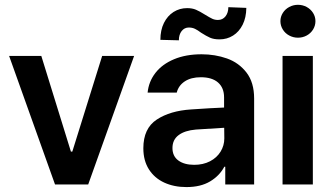

<svg xmlns="http://www.w3.org/2000/svg" viewBox="-20 -761 1370 792"><path d="M343.8 0H207L17.6 -530.3H150.4L272.5 -135.7H278.3L401.4 -530.3H533.2Z M768.6 -309.6Q853 -315.4 904.3 -317.4V-359.4Q904.3 -398.9 879.4 -420.7Q854.5 -442.4 808.6 -442.4Q768.1 -442.4 742.2 -425.3Q716.3 -408.2 709 -378.9H588.9Q593.3 -424.3 621.1 -460.2Q648.9 -496.1 697.8 -516.6Q746.6 -537.1 811.5 -537.1Q867.2 -537.1 916.3 -519.8Q965.3 -502.4 996.8 -461.7Q1028.3 -420.9 1028.3 -354.5V0H909.2V-73.2H905.3Q885.7 -36.1 846.7 -12.7Q807.6 10.7 749 10.7Q697.8 10.7 657.5 -7.8Q617.2 -26.4 594.2 -62.5Q571.3 -98.6 571.3 -149.4Q571.3 -231.4 626.7 -267.8Q682.1 -304.2 768.6 -309.6ZM781.2 -81.1Q817.9 -81.1 846.2 -95.7Q874.5 -110.4 889.9 -135.5Q905.3 -160.6 905.3 -190.4L904.8 -233.9L788.1 -226.6Q742.2 -222.7 716.8 -203.6Q691.4 -184.6 691.4 -150.4Q691.4 -116.7 715.8 -98.9Q740.2 -81.1 781.2 -81.1ZM752 -727.5Q772.9 -727.5 788.3 -720.9Q803.7 -714.4 826.2 -700.2Q845.2 -688.5 855.7 -683.6Q866.2 -678.7 878.9 -678.7Q898.4 -678.7 910.2 -693.6Q921.9 -708.5 921.9 -731.4L996.1 -728.5Q995.6 -688.5 981 -659.2Q966.3 -629.9 941.4 -614.3Q916.5 -598.6 885.7 -598.6Q861.8 -598.6 846.4 -605.5Q831.1 -612.3 809.6 -626Q795.4 -636.7 784.2 -642.1Q772.9 -647.5 758.8 -647.5Q740.7 -647.5 729.2 -632.8Q717.8 -618.2 717.8 -594.7L641.6 -596.7Q641.6 -636.7 656.2 -666.3Q670.9 -695.8 696 -711.7Q721.2 -727.5 752 -727.5Z M1145.5 -530.3H1270.5V0H1145.5ZM1136.7 -673.8Q1136.7 -691.9 1146.5 -707.5Q1156.2 -723.1 1173.1 -732.2Q1189.9 -741.2 1209 -741.2Q1228.5 -741.2 1245.1 -732.2Q1261.7 -723.1 1271.5 -707.5Q1281.2 -691.9 1281.2 -673.8Q1281.2 -655.3 1271.5 -639.4Q1261.7 -623.5 1245.1 -614.5Q1228.5 -605.5 1209 -605.5Q1189.9 -605.5 1173.1 -614.5Q1156.2 -623.5 1146.5 -639.4Q1136.7 -655.3 1136.7 -673.8Z"/></svg>

Font: Pretendard GOV SemiBold
Style: Regular
Weight: 600
Designer: Base glyphs from Inter by Rasmus Andersson; Hangeul glyphs from Noto Sans CJK(Source Han Sans) by Jang Soo-young and Kan
Foundry: Kil Hyung-jin
Version: Version 1.309